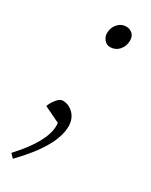

<svg xmlns="http://www.w3.org/2000/svg" viewBox="-177 -502 583 741"><g transform="rotate(30 114.0 -131.5)"><path d="M9.8 182.1Q107.9 75.7 107.9 4.9Q107.9 -2.9 106.9 -7.8L36.1 -42Q43 -61 56.2 -76.4Q69.3 -91.8 81.1 -91.8Q108.9 -91.8 129.4 -70.8Q149.9 -49.8 149.9 -16.1Q149.9 71.8 25.9 199.2ZM98.1 -402.8Q98.1 -426.8 113.3 -444.3Q128.4 -461.9 150.9 -461.9Q167 -461.9 178.5 -451.4Q189.9 -440.9 189.9 -421.9Q189.9 -397 174.3 -379.4Q158.7 -361.8 134.8 -361.8Q119.1 -361.8 108.6 -374.5Q98.1 -387.2 98.1 -402.8Z"/></g></svg>

Font: Dihjauti
Style: Italic
Weight: 400
Italic angle: -9°
Designer: T. Christopher White
Version: Version 3.0.0